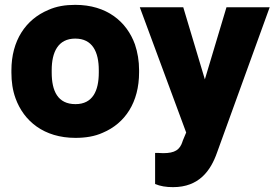

<svg xmlns="http://www.w3.org/2000/svg" viewBox="-20 -558 1153 791"><path d="M27 -259C27 -221 32 -186 44 -153C78 -59 161 10 291 10C332 10 370 4 403 -11C496 -50 553 -137 553 -260V-269C553 -307 547 -342 536 -375C502 -469 420 -538 290 -538C249 -538 212 -532 179 -517C86 -478 27 -391 27 -268ZM193 -259V-269C193 -343 219 -399 290 -399C361 -399 387 -344 387 -269V-259C387 -184 362 -129 291 -129C218 -129 193 -183 193 -259ZM556 -528 747 -12 732 24V25C721 59 701 73 652 73C646 73 639 72 631 72H619V200C640 209 664 213 693 213C800 213 848 145 874 71L1091 -528H913L824 -231L735 -528Z"/></svg>

Font: Asimov Pro
Style: Ult
Weight: 900
Designer: Google
Version: Version 2.000980; 2014